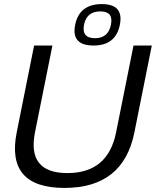

<svg xmlns="http://www.w3.org/2000/svg" viewBox="-20 -923 777 948"><path d="M62.5 -269.5 148.4 -698.2H238.8L152.8 -269.5Q112.8 -68.4 313 -68.4Q513.2 -68.4 553.2 -269.5L639.2 -698.2H729.5L643.6 -269.5Q588.9 4.9 298.3 4.9Q7.8 4.9 62.5 -269.5ZM449.2 -734.4Q514.6 -734.4 527.8 -801.3Q541 -866.7 475.6 -866.7Q408.2 -866.7 395 -801.3Q381.8 -734.4 449.2 -734.4ZM351.1 -800.3Q371.6 -902.8 482.9 -902.8Q592.3 -902.8 571.8 -800.3Q551.3 -698.2 441.9 -698.2Q330.6 -698.2 351.1 -800.3Z"/></svg>

Font: Sansation
Style: Italic
Weight: 400
Designer: Bernd Montag
Version: Version 1.301